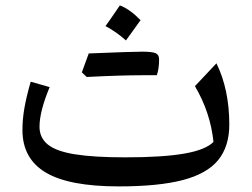

<svg xmlns="http://www.w3.org/2000/svg" viewBox="-20 -666 909 693"><path d="M750.5 -153.8Q739.7 -259.8 683.6 -355L761.2 -437.5Q807.6 -342.8 807.6 -216.3Q807.6 -137.7 767.6 -88.4Q727.5 -39.1 639.9 -16.1Q552.2 6.8 408.7 6.8Q229.5 6.8 145.3 -43.2Q61 -93.3 61 -196.8Q61 -234.9 67.9 -274.9Q74.7 -314.9 90.8 -371.1L159.2 -351.6Q122.6 -263.7 122.6 -208.5Q122.6 -168.5 153.1 -144Q183.6 -119.6 251.5 -108.9Q319.3 -98.1 431.6 -98.1Q567.9 -98.1 645 -111.6Q722.2 -125 750.5 -153.8ZM554.2 -451.7Q554.2 -416.5 545.9 -394.5H495.6Q417.5 -394.5 293 -388.2Q284.2 -396 275.4 -404.8Q288.6 -441.9 300.3 -473.1Q457 -479.5 492.9 -479.5Q528.8 -479.5 541.5 -474.1Q554.2 -468.8 554.2 -451.7ZM360.8 -571.8Q378.4 -596.2 412.6 -646.5Q448.2 -633.3 487.3 -593.3Q473.6 -573.7 460.7 -556.2Q447.8 -538.6 434.6 -520Q400.4 -550.8 360.8 -571.8Z"/></svg>

Font: Pinar-DS2-FD Medium
Style: Regular
Weight: 500
Designer: Amin Abedi
Version: Version 3.000